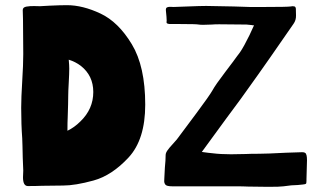

<svg xmlns="http://www.w3.org/2000/svg" viewBox="-20 -720 1258 743"><path d="M542 -315Q542 -180 477.5 -110.5Q413 -41 342 -21.5Q271 -2 224 -2L142 -1Q120 0 88 0Q69 0 69 -34L70 -60L68 -110L67 -155L66 -185Q62 -237 62 -303Q62 -342 66 -406Q70 -470 70 -511L69 -645Q68 -661 68 -681Q68 -692 82.5 -694.5Q97 -697 113 -696.5Q129 -696 135 -696L171 -698Q213 -700 239 -700Q300 -700 369 -667.5Q438 -635 490 -549Q542 -463 542 -315ZM707 -695Q755 -697 778 -697L884 -695L946 -693H1005Q1091 -693 1105 -695L1112 -696Q1121 -696 1123 -692.5Q1125 -689 1125 -685Q1125 -681 1125 -680Q1125 -679 1125.5 -660.5Q1126 -642 1116 -628Q1004 -466 978 -430Q906 -328 856 -262L761 -132Q789 -128 802 -127Q833 -123 874 -123L931 -124Q948 -125 983 -125Q1011 -125 1087 -129L1149 -131Q1161 -131 1164 -125Q1167 -119 1167.5 -111Q1168 -103 1168 -100L1166 -27V-21Q1166 -11 1164 -9Q1162 -7 1152 -6L1132 -4Q1110 -4 1077 1Q1063 3 1019 3L940 2Q921 1 892 1H647Q625 1 620 -5.5Q615 -12 615.5 -20.5Q616 -29 616 -32L618 -71Q621 -100 621 -120Q621 -128 628 -138Q635 -148 648 -162L664 -180Q691 -216 740.5 -282.5Q790 -349 802 -370Q814 -392 851 -440.5Q888 -489 897 -502L909 -518Q924 -540 945 -583L963 -622Q957 -622 954 -623L934 -625L828 -626Q810 -626 800 -625L767 -624Q753 -624 749 -625Q740 -627 678 -627H636Q628 -628 626 -630Q624 -632 624.5 -635Q625 -638 625 -640Q625 -651 622 -679Q621 -689 626.5 -691.5Q632 -694 640 -693.5Q648 -693 652 -693Q667 -693 707 -695ZM291 -250Q341 -298 341 -364Q341 -427 293 -465Q272 -481 246 -489Q248 -467 248 -455Q248 -436 246 -400Q244 -366 244 -350Q244 -324 242 -266Q241 -249 241 -214Q268 -227 291 -250Z"/></svg>

Font: Barrio
Style: Regular
Weight: 400
Designer: Pablo Cosgaya & Sergio Jimenez
Foundry: Pablo Cosgaya & Sergio Jimenez
Version: Version 1.005